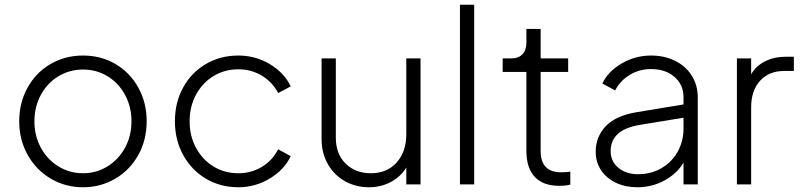

<svg xmlns="http://www.w3.org/2000/svg" viewBox="-20 -777 3381 809"><path d="M61 -266Q61 -344 96 -407.5Q131 -471 192.5 -507Q254 -543 330 -543Q406 -543 467 -507Q528 -471 563 -407.5Q598 -344 598 -266Q598 -187 562.5 -123.5Q527 -60 465.5 -24Q404 12 330 12Q255 12 193.5 -24.5Q132 -61 96.5 -124.5Q61 -188 61 -266ZM330 -47Q386 -47 433 -76Q480 -105 507 -155Q534 -205 534 -266Q534 -327 507 -377Q480 -427 433.5 -455.5Q387 -484 330 -484Q273 -484 226 -455.5Q179 -427 152 -377Q125 -327 125 -266Q125 -205 152 -155Q179 -105 226 -76Q273 -47 330 -47Z M717 -266Q717 -345 751.5 -408Q786 -471 847 -507Q908 -543 984 -543Q1057 -543 1117.5 -506.5Q1178 -470 1205 -413L1152 -385Q1128 -431 1083.5 -458Q1039 -485 984 -485Q927 -485 880.5 -457Q834 -429 806.5 -379Q779 -329 779 -266Q779 -203 806.5 -153Q834 -103 880.5 -75Q927 -47 984 -47Q1039 -47 1083.5 -74Q1128 -101 1152 -148L1205 -119Q1178 -62 1117 -25Q1056 12 984 12Q908 12 847 -24.5Q786 -61 751.5 -124.5Q717 -188 717 -266Z M1335 -192V-531H1395V-197Q1395 -128 1436.5 -87.5Q1478 -47 1543 -47Q1611 -47 1651.5 -92.5Q1692 -138 1692 -212V-531H1752V0H1692V-71Q1668 -32 1626.5 -10Q1585 12 1534 12Q1480 12 1434.5 -13Q1389 -38 1362 -84.5Q1335 -131 1335 -192Z M1918 -757H1978V0H1918Z M2198 -141V-474H2098V-531H2136Q2165 -531 2181.5 -548.5Q2198 -566 2198 -598V-655H2258V-531H2374V-474H2258V-141Q2258 -51 2345 -51Q2368 -51 2383 -54V1Q2364 6 2336 6Q2269 6 2233.5 -31.5Q2198 -69 2198 -141Z M2490 -138Q2490 -200 2531.5 -244.5Q2573 -289 2661 -304L2860 -337V-367Q2860 -420 2822 -453Q2784 -486 2723 -486Q2674 -486 2633.5 -461.5Q2593 -437 2572 -396L2518 -425Q2541 -475 2598.5 -509Q2656 -543 2723 -543Q2780 -543 2825 -520.5Q2870 -498 2895 -458Q2920 -418 2920 -367V0H2860V-92Q2834 -47 2781.5 -17.5Q2729 12 2664 12Q2615 12 2575 -7Q2535 -26 2512.5 -60Q2490 -94 2490 -138ZM2668 -43Q2724 -43 2768 -69Q2812 -95 2836 -139Q2860 -183 2860 -235V-281L2677 -251Q2553 -231 2553 -140Q2553 -97 2585.5 -70Q2618 -43 2668 -43Z M3085 -531H3145V-464Q3165 -499 3203.5 -518.5Q3242 -538 3291 -538H3325V-478H3284Q3220 -478 3182.5 -436.5Q3145 -395 3145 -325V0H3085Z"/></svg>

Font: Eudoxus Sans Light
Style: Regular
Weight: 300
Designer: Stijn de Vries
Foundry: tokotype
Version: Version 2.005